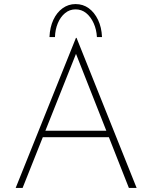

<svg xmlns="http://www.w3.org/2000/svg" viewBox="-20 -923 748 943"><path d="M57 0 353 -737H356L651 0H613L344 -682L367 -693L91 0ZM190 -281H519L527 -249H183ZM351 -903Q388 -903 416 -882.5Q444 -862 461.5 -825.5Q479 -789 481 -741H456Q454 -778 440 -809Q426 -840 403.5 -858.5Q381 -877 351 -877Q322 -877 299.5 -858.5Q277 -840 264 -809Q251 -778 250 -741H223Q225 -789 242 -825.5Q259 -862 287.5 -882.5Q316 -903 351 -903Z"/></svg>

Font: Josefin Sans Thin ExtraLight
Style: Regular
Weight: 250
Version: Version 2.001